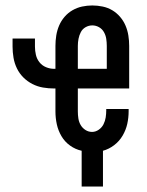

<svg xmlns="http://www.w3.org/2000/svg" viewBox="-20 -548 540 703"><path d="M279 135V4Q256 -1 236.5 -15Q217 -29 205 -49.5Q193 -70 188 -93Q183 -116 183 -140V-224H178Q158 -224 137.5 -227.5Q117 -231 98.5 -240.5Q80 -250 65.5 -264.5Q51 -279 42 -297.5Q33 -316 29.5 -336.5Q26 -357 26 -377V-407H108V-377Q108 -362 111.5 -347Q115 -332 124.5 -320Q134 -308 148.5 -302Q163 -296 178 -296H183V-380Q183 -399 186 -418Q189 -437 196.5 -454.5Q204 -472 216.5 -486.5Q229 -501 245.5 -510.5Q262 -520 280.5 -524Q299 -528 318 -528Q337 -528 356 -524Q375 -520 391 -510.5Q407 -501 419.5 -486.5Q432 -472 439.5 -454.5Q447 -437 450 -418Q453 -399 453 -380V-224H265V-140Q265 -127 267 -114Q269 -101 275.5 -90Q282 -79 293 -72Q304 -65 317 -65Q330 -65 341.5 -73Q353 -81 359 -93Q365 -105 367 -118Q369 -131 369 -144V-149H451V-141Q451 -117 446 -94.5Q441 -72 429 -51.5Q417 -31 398 -16.5Q379 -2 357 4V135ZM371 -296V-380Q371 -393 369 -406Q367 -419 360.5 -430.5Q354 -442 342.5 -448.5Q331 -455 318 -455Q305 -455 293.5 -448.5Q282 -442 276 -430.5Q270 -419 267.5 -406Q265 -393 265 -380V-296Z"/></svg>

Font: Iosevka Fixed Medium
Style: Regular
Weight: 500
Monospace: yes
Designer: Belleve Invis
Foundry: Belleve Invis
Version: Version 32.3.0